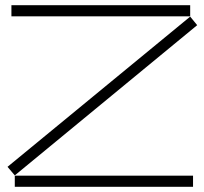

<svg xmlns="http://www.w3.org/2000/svg" viewBox="-20 -720 788 740"><path d="M24 -657H713V-700H24ZM9 -77 37 -44 740 -623 713 -656ZM37 0H724V-43H37Z"/></svg>

Font: Anthony
Style: Regular
Weight: 400
Designer: Sun Young Oh
Foundry: Velvetyne Type Foundry
Version: Version 1.000;hotconv 1.0.109;makeotfexe 2.5.65596